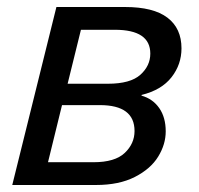

<svg xmlns="http://www.w3.org/2000/svg" viewBox="-20 -528 567 548"><path d="M498 -390Q498 -344 469.5 -307.5Q441 -271 384 -257V-255Q416 -246 434.5 -219.5Q453 -193 453 -153Q453 -116 431.5 -81Q410 -46 365 -23Q320 0 254 0H15L141 -508H337Q418 -508 458 -477.5Q498 -447 498 -390ZM173 -289H288Q352 -289 380.5 -314.5Q409 -340 409 -375Q409 -443 308 -443H211ZM117 -65H247Q308 -65 336 -91.5Q364 -118 364 -154Q364 -228 265 -228H157Z"/></svg>

Font: CST
Style: Italic
Weight: 400
Italic angle: -14°
Version: Version 1.00